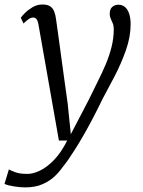

<svg xmlns="http://www.w3.org/2000/svg" viewBox="-69 -586 634 854"><path d="M102.5 -474.5Q99 -495 93 -501.5Q87 -508 78.5 -508Q69 -508 59.2 -501.5Q49.5 -495 35.5 -481.5L23.5 -507Q27 -513 41 -527.2Q55 -541.5 75.5 -553.8Q96 -566 119.5 -566Q142 -566 154.2 -557.8Q166.5 -549.5 172.2 -534.5Q178 -519.5 180.5 -499Q187 -452.5 193.5 -405.8Q200 -359 206.2 -312.2Q212.5 -265.5 219 -218.8Q225.5 -172 232 -125.5L246 11L327 -144.5Q346.5 -185.5 366 -224Q385.5 -262.5 401.5 -300.5Q417.5 -338.5 427.2 -377.2Q437 -416 437 -457Q437 -471.5 432.5 -482.2Q428 -493 423.5 -502.8Q419 -512.5 419 -523.5Q419 -545.5 430.2 -555.2Q441.5 -565 457.5 -565Q475 -565 487 -554.8Q499 -544.5 505.5 -525Q512 -505.5 512 -477.5Q512 -422 491 -362.5Q470 -303 440.8 -247Q411.5 -191 387 -145.5Q364.5 -99 343.5 -59Q322.5 -19 303.2 14.5Q284 48 267 75Q250 102 235.5 122.8Q221 143.5 209 158Q196 177.5 174.2 198.2Q152.5 219 120.2 233.2Q88 247.5 43 247.5Q21.5 247.5 -6.2 243.2Q-34 239 -49 232L-29.5 167.5Q-22 172 -1.8 179.8Q18.5 187.5 53 187.5Q78 187.5 108.5 173Q139 158.5 170.8 126Q202.5 93.5 230 39H193Z"/></svg>

Font: Merriweather Light
Style: Italic
Weight: 300
Italic angle: -7.8°
Designer: Eben Sorkin
Foundry: Eben Sorkin
Version: Version 2.101